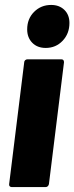

<svg xmlns="http://www.w3.org/2000/svg" viewBox="-20 -757 301 777"><path d="M90 -638Q90 -681 118 -709Q146 -737 187 -737Q220 -737 240.5 -717Q261 -697 261 -664Q261 -621 233.5 -592Q206 -563 165 -563Q131 -563 110.5 -584Q90 -605 90 -638ZM17 -12 78 -505Q78 -510 82 -513.5Q86 -517 91 -517H228Q239 -517 239 -505L178 -12Q177 -7 173.5 -3.5Q170 0 165 0H27Q22 0 19 -3.5Q16 -7 17 -12Z"/></svg>

Font: Barlow Semi Condensed ExtraBold
Style: Italic
Weight: 800
Width: 4
Italic angle: -7°
Designer: Jeremy Tribby
Foundry: Tribby Type
Version: Version 1.408